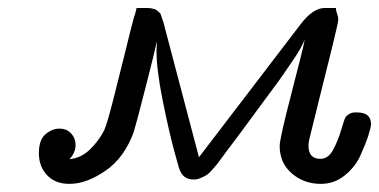

<svg xmlns="http://www.w3.org/2000/svg" viewBox="-20 -450 938 475"><path d="M167 -90.8Q167 -72.8 151.9 -56.2Q181.6 -59.1 203.9 -81.5Q226.1 -104 237.8 -127.9Q244.6 -143.1 258.8 -198Q272.9 -252.9 289.1 -318.8Q305.2 -384.8 311 -405.8Q312 -407.7 314.5 -416.3Q316.9 -424.8 317.9 -430.2H344.2Q350.1 -430.2 355 -429.2Q359.9 -428.2 363.5 -427Q367.2 -425.8 370.6 -422.4Q374 -418.9 375.5 -418Q377 -417 378.9 -410.9Q380.9 -404.8 381.3 -403.3Q381.8 -401.9 384.5 -394Q387.2 -386.2 387.2 -383.8L472.2 -61L723.1 -389.2Q753.9 -430.2 783.2 -430.2H811Q811 -423.3 814 -415.8Q816.9 -408.2 816.9 -401.9Q816.9 -395 802.5 -336.4Q788.1 -277.8 769.5 -203.9Q751 -129.9 745.1 -105Q743.2 -95.2 743.2 -89.8Q743.2 -56.6 772.9 -57.1Q792 -57.1 804 -79.1Q815.9 -101.1 824 -128.4Q832 -155.8 835 -160.2Q844.7 -172.4 860.8 -171.9H862.8Q897.9 -171.9 897.9 -143.1Q897.9 -136.2 891.4 -115.2Q884.8 -94.2 871.8 -65.7Q858.9 -37.1 833 -16.1Q807.1 4.9 773.9 4.9Q731.9 4.9 701.9 -21Q671.9 -46.9 671.9 -88.9Q671.9 -106.9 701.4 -220.5Q731 -334 733.9 -352.1Q730 -342.3 722.9 -329.6Q715.8 -316.9 703.4 -298.8Q690.9 -280.8 680.9 -265.9Q670.9 -251 651.4 -225.1Q631.8 -199.2 619.9 -182.6Q607.9 -166 582.5 -131.6Q557.1 -97.2 543 -79.1Q540 -75.2 530.5 -62Q521 -48.8 517.1 -43.9Q513.2 -39.1 504.6 -29.5Q496.1 -20 490.5 -16.6Q484.9 -13.2 476.3 -9.5Q467.8 -5.9 459 -5.9Q435.1 -5.9 425.8 -26.9Q423.8 -28.8 410.4 -78.9Q397 -128.9 382.1 -203.4Q367.2 -277.8 367.2 -324.2Q367.2 -328.1 367.7 -336.2Q368.2 -344.2 368.2 -348.1Q363.3 -324.2 339.6 -231.7Q315.9 -139.2 311 -124Q288.1 -60.1 241 -27.6Q193.8 4.9 151.9 4.9Q116.7 4.9 96.4 -16.6Q76.2 -38.1 76.2 -71Q76.2 -104 92.5 -117.9Q108.9 -131.8 127 -131.8Q145 -131.8 156 -119.9Q167 -107.9 167 -90.8Z"/></svg>

Font: CMU Typewriter Text Variable Width
Style: Italic
Weight: 500
Italic angle: -14.04°
Version: Version 0.7.0